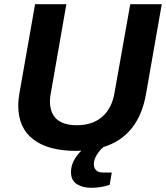

<svg xmlns="http://www.w3.org/2000/svg" viewBox="-20 -706 790 914"><path d="M341.8 12.2Q209.5 12.2 138.2 -42.7Q66.9 -97.7 66.9 -203.1Q66.9 -230.5 73.2 -266.1L147 -686H295.9L222.2 -264.2Q217.8 -244.6 217.8 -225.1Q217.8 -109.9 346.2 -109.9Q419.4 -109.9 465.8 -149.4Q512.2 -189 524.9 -263.2L600.1 -686H750L674.8 -256.8Q639.2 -57.6 472.2 -5.9Q454.1 9.3 440.4 31.7Q426.8 54.2 426.8 75.2Q426.8 93.3 437.3 104.2Q447.8 115.2 469.2 115.2H512.2L502 173.8Q460.4 188 414.1 188Q373 188 345.5 170.2Q317.9 152.3 317.9 112.8Q317.9 60.5 367.2 11.2Q359.4 12.2 341.8 12.2Z"/></svg>

Font: Archivo
Style: Bold Italic
Weight: 700
Italic angle: -10°
Designer: Hector Gatti
Foundry: Omnibus-Type
Version: Version 2.001